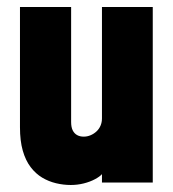

<svg xmlns="http://www.w3.org/2000/svg" viewBox="-20 -521 494 548"><path d="M271 -24V0H416V-501H271V-183Q271 -172 267 -162.5Q263 -153 255.5 -146Q248 -139 238.5 -135Q229 -131 219 -131Q208 -131 200 -135.5Q192 -140 187.5 -149Q183 -158 183 -173V-501H37V-158Q37 -119 45 -91Q53 -63 67.5 -44Q82 -25 100.5 -14Q119 -3 140 2Q161 7 182 7Q201 7 219 2.5Q237 -2 251 -9.5Q265 -17 271 -24Z"/></svg>

Font: Advent Pro ExtraBold
Style: Regular
Weight: 800
Designer: VivaRado, Andreas Kalpakidis
Foundry: VivaRado, Andreas Kalpakidis
Version: Version 3.000